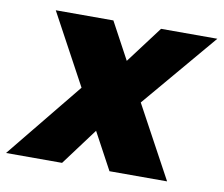

<svg xmlns="http://www.w3.org/2000/svg" viewBox="-106 -641 841 722"><g transform="rotate(10 314.0 -280.5)"><path d="M355 0H575L426 -275L668 -561H453L347 -420L271 -561H51L197 -291L-40 0H174L279 -141Z"/></g></svg>

Font: SVN-Poppins ExtraBold
Style: Italic
Weight: 800
Italic angle: -10°
Designer: Ninad Kale (Devanagari), Jonny Pinhorn (Latin)
Foundry: Indian Type Foundry
Version: Version 3.002 2017